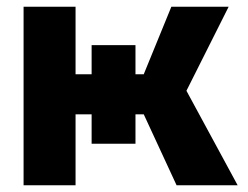

<svg xmlns="http://www.w3.org/2000/svg" viewBox="-20 -550 736 570"><path d="M50 0V-530H204.3V-329.5H252V-416H382.2V-329.5H406.7L488.7 -530H658.8L533.5 -280.5L685.5 0H504.2L406.8 -210.5H382.2V-123.3H252V-210.5H204.3V0Z"/></svg>

Font: Golos Text
Style: Regular
Weight: 400
Designer: A.Korolkova, Vitaly Kuzmin
Foundry: ParaType Ltd
Version: Version 2.004